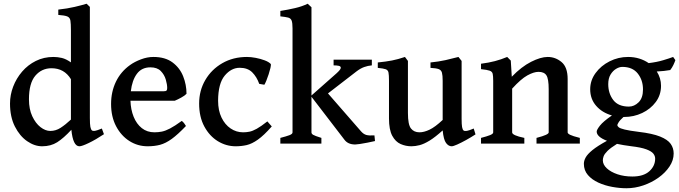

<svg xmlns="http://www.w3.org/2000/svg" viewBox="-20 -777 3677 1039"><path d="M208 14.6Q167 14.6 127 -12.9Q86.9 -40.5 60.5 -92.5Q34.2 -144.5 34.2 -216.8Q34.2 -263.7 51.3 -308.3Q68.4 -353 99.6 -389.4Q130.9 -425.8 174.1 -447.3Q217.3 -468.8 269 -468.8Q292 -468.8 314.7 -463.4Q337.4 -458 363.8 -439.5V-612.3Q363.8 -648.4 361.1 -665.3Q358.4 -682.1 344.2 -688Q330.1 -693.8 295.4 -696.3V-725.1Q344.7 -730.5 384 -739.7Q423.3 -749 448.7 -756.8L466.3 -739.7V-138.7Q466.3 -104.5 469 -90.6Q471.7 -76.7 477.5 -71.3Q482.9 -67.4 493.4 -68.8Q503.9 -70.3 531.2 -81.5L542.5 -50.8Q497.6 -21 460.4 -3.2Q423.3 14.6 409.7 14.6Q375 14.6 366.2 -74.7Q324.2 -29.3 289.6 -7.3Q254.9 14.6 208 14.6ZM252.4 -68.4Q281.7 -68.4 308.1 -85.4Q334.5 -102.5 363.8 -129.9V-348.6Q327.6 -407.7 258.8 -407.7Q205.6 -407.7 171.1 -367.2Q136.7 -326.7 136.7 -239.3Q136.7 -186.5 154.5 -148.2Q172.4 -109.9 199 -89.1Q225.6 -68.4 252.4 -68.4Z M778.8 14.6Q725.1 14.6 680.2 -13.9Q635.3 -42.5 608.2 -94Q581.1 -145.5 581.1 -214.4Q581.1 -280.3 607.4 -335Q633.8 -389.6 684.1 -425.3Q708.5 -442.9 742.7 -455.8Q776.9 -468.8 810.1 -468.8Q874 -468.8 913.6 -439.2Q953.1 -409.7 971.2 -364Q989.3 -318.4 989.3 -269.5Q980.5 -259.8 960.9 -249Q941.4 -238.3 925.8 -231.9H686Q687.5 -184.1 703.1 -145.3Q718.8 -106.4 747.3 -83.7Q775.9 -61 815.9 -61Q836.4 -61 856 -64.9Q875.5 -68.8 900.6 -82Q925.8 -95.2 963.4 -122.6Q969.7 -119.1 977.1 -109.1Q984.4 -99.1 986.3 -95.2Q941.9 -48.8 909.2 -25.1Q876.5 -1.5 846.2 6.6Q815.9 14.6 778.8 14.6ZM688 -283.2H866.2Q877.4 -283.2 881.1 -286.9Q884.8 -290.5 884.8 -300.8Q884.8 -319.8 877.2 -346.2Q869.6 -372.6 850.1 -392.6Q830.6 -412.6 793.9 -412.6Q746.6 -412.6 720.7 -377.4Q694.8 -342.3 688 -283.2Z M1255.4 14.6Q1204.1 14.6 1158.9 -12.9Q1113.8 -40.5 1085.7 -92.5Q1057.6 -144.5 1057.6 -216.8Q1057.6 -287.1 1091.1 -344.2Q1124.5 -401.4 1183.1 -435.1Q1241.7 -468.8 1316.4 -468.8Q1337.9 -468.8 1363.8 -463.9Q1389.6 -459 1412.4 -450.4Q1435.1 -441.9 1445.8 -430.2Q1446.8 -424.3 1443.4 -408.9Q1439.9 -393.6 1433.8 -375Q1427.7 -356.4 1421.4 -340.8Q1415 -325.2 1410.6 -318.4L1382.8 -323.2Q1369.6 -360.8 1345 -385.5Q1320.3 -410.2 1277.3 -410.2Q1231.4 -410.2 1196 -367.7Q1160.6 -325.2 1160.2 -231.9Q1160.2 -179.2 1178.7 -140.9Q1197.3 -102.5 1228 -81.8Q1258.8 -61 1295.4 -61Q1314 -61 1330.6 -64.5Q1347.2 -67.9 1369.6 -80.3Q1392.1 -92.8 1426.8 -120.1L1450.7 -92.8Q1408.2 -44.4 1375.7 -21.5Q1343.3 1.5 1314.7 8.1Q1286.1 14.6 1255.4 14.6Z M1902.3 4.9Q1862.8 4.9 1843.8 -21L1665.5 -253.4V-60.5Q1665.5 -53.2 1674.3 -47.6Q1683.1 -42 1719.2 -30.8V0H1497.1V-30.8Q1529.3 -39.1 1546.1 -45.4Q1563 -51.8 1563 -60.5V-623Q1563 -653.3 1558.1 -665.8Q1553.2 -678.2 1539.3 -681.9Q1525.4 -685.5 1497.1 -688.5V-717.8Q1540 -724.6 1577.6 -733.4Q1615.2 -742.2 1645 -756.8L1665.5 -737.8V-260.3L1801.3 -380.4Q1822.8 -399.9 1824 -408.9Q1825.2 -418 1813.7 -420.7Q1802.2 -423.3 1785.2 -423.3V-454.1H1992.2V-423.3Q1970.7 -421.4 1950.4 -414.1Q1930.2 -406.7 1909.2 -390.6L1754.9 -271.5L1933.6 -66.4Q1947.3 -50.8 1962.6 -46.6Q1978 -42.5 2006.3 -44.4L2009.3 -13.7Q1990.2 -9.3 1968 -4.9Q1945.8 -0.5 1927.5 2.2Q1909.2 4.9 1902.3 4.9Z M2206.1 14.6Q2175.8 14.6 2147.9 2.4Q2120.1 -9.8 2102.5 -42.5Q2085 -75.2 2085 -136.2V-339.8Q2085 -371.1 2082.3 -384.5Q2079.6 -397.9 2067.1 -402.3Q2054.7 -406.7 2024.4 -409.7V-439Q2068.8 -443.4 2101.3 -449.7Q2133.8 -456.1 2171.4 -468.8L2187.5 -447.3V-165.5Q2187.5 -102.5 2203.9 -81.8Q2220.2 -61 2250 -61Q2274.4 -61 2304.4 -75.2Q2334.5 -89.4 2375.5 -127.9V-339.8Q2375.5 -369.1 2371.6 -383.5Q2367.7 -397.9 2353.8 -403.1Q2339.8 -408.2 2309.6 -409.7V-439Q2354 -443.4 2391.1 -451.7Q2428.2 -460 2460.9 -468.8L2478 -447.3V-133.8Q2478 -104 2480.5 -89.6Q2482.9 -75.2 2489.3 -70.3Q2495.1 -66.9 2506.8 -68.8Q2518.6 -70.8 2543.5 -81.5L2553.2 -49.8Q2529.3 -34.2 2502.4 -19.3Q2475.6 -4.4 2454.1 5.1Q2432.6 14.6 2424.3 14.6Q2407.2 14.6 2393.8 -3.2Q2380.4 -21 2375.5 -71.3Q2335 -34.7 2304.7 -16.1Q2274.4 2.4 2250.7 8.5Q2227.1 14.6 2206.1 14.6Z M2583 0V-30.8Q2615.2 -39.1 2632.1 -45.9Q2648.9 -52.7 2648.9 -60.5V-339.8Q2648.9 -365.2 2646.2 -377.4Q2643.6 -389.6 2629.9 -394.5Q2616.2 -399.4 2583 -402.8V-432.1Q2625 -437.5 2658.4 -446.3Q2691.9 -455.1 2724.6 -468.8L2744.1 -449.2L2749.5 -361.8Q2801.8 -416 2853.8 -442.4Q2905.8 -468.8 2943.8 -468.8Q2985.8 -468.8 3018.8 -441.2Q3051.8 -413.6 3051.8 -349.6V-60.5Q3051.8 -54.2 3065.4 -47.4Q3079.1 -40.5 3117.7 -30.8V0H2883.3V-30.8Q2918.5 -40 2933.8 -47.1Q2949.2 -54.2 2949.2 -60.5V-294.4Q2949.2 -350.1 2937 -369.1Q2924.8 -388.2 2894 -388.2Q2868.7 -388.2 2833.7 -368.9Q2798.8 -349.6 2751.5 -297.4V-60.5Q2751.5 -44.4 2817.4 -30.8V0Z M3370.1 241.7Q3333.5 241.7 3293.2 234.4Q3252.9 227.1 3218 211.2Q3183.1 195.3 3161.4 170.2Q3139.6 145 3139.6 109.4Q3139.6 92.8 3149.4 75Q3159.2 57.1 3186 35.2Q3212.9 13.2 3264.6 -15.1Q3209 -36.6 3209 -64.9Q3209 -74.7 3226.6 -97.2Q3244.1 -119.6 3291.5 -152.3Q3238.8 -167 3206.3 -204.1Q3173.8 -241.2 3173.8 -293.9Q3173.8 -341.8 3202.9 -381.6Q3231.9 -421.4 3278.8 -445.1Q3325.7 -468.8 3378.9 -468.8Q3411.1 -468.8 3439.5 -460Q3467.8 -451.2 3490.2 -435.5Q3535.2 -440.9 3569.1 -451.2Q3603 -461.4 3622.6 -468.8L3634.8 -451.7Q3630.9 -439.9 3623.8 -425Q3616.7 -410.2 3606.9 -397.9Q3590.3 -395 3572.8 -393.1Q3555.2 -391.1 3534.2 -390.1Q3557.1 -354 3557.1 -313Q3557.1 -263.2 3528.8 -225.1Q3500.5 -187 3455.1 -165.5Q3409.7 -144 3357.9 -144H3354Q3334 -126 3327.4 -114.7Q3320.8 -103.5 3320.8 -100.6Q3320.8 -94.2 3328.4 -88.1Q3335.9 -82 3360.6 -75.9Q3385.3 -69.8 3436 -63.5Q3510.7 -54.7 3552 -38.1Q3593.3 -21.5 3609.4 1.5Q3625.5 24.4 3625.5 53.7Q3625.5 90.3 3603 124Q3580.6 157.7 3543.5 184.3Q3506.3 210.9 3461.2 226.3Q3416 241.7 3370.1 241.7ZM3383.3 -200.2Q3412.1 -200.2 3435.8 -223.4Q3459.5 -246.6 3459.5 -293Q3459.5 -343.3 3431.2 -379.2Q3402.8 -415 3347.7 -415Q3331.5 -415 3314 -404.5Q3296.4 -394 3283.9 -373.5Q3271.5 -353 3271.5 -321.8Q3271.5 -271.5 3298.6 -235.8Q3325.7 -200.2 3383.3 -200.2ZM3401.9 178.2Q3462.4 178.2 3493.9 149.7Q3525.4 121.1 3525.4 81.5Q3525.4 66.9 3515.4 54.2Q3505.4 41.5 3477.3 31Q3449.2 20.5 3395 14.2Q3373.5 11.7 3354.5 8.3Q3335.4 4.9 3318.8 1.5Q3283.7 23.4 3267.3 39.8Q3251 56.2 3246.6 68.4Q3242.2 80.6 3242.2 90.3Q3242.2 113.8 3263.7 133.8Q3285.2 153.8 3321.3 166Q3357.4 178.2 3401.9 178.2Z"/></svg>

Font: David Libre Medium
Style: Regular
Weight: 500
Designer: Ismar David, J. Victor Gaultney, Annie Olsen and Meir Sadan
Foundry: Monotype Imaging Inc. & SIL International
Version: Version 1.100; ttfautohint (v1.8.4.7-5d5b)